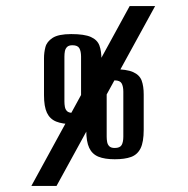

<svg xmlns="http://www.w3.org/2000/svg" viewBox="-20 -611 617 631"><path d="M83.1 0 406.1 -591H489.8L165.8 0ZM218.2 -203.1Q185.4 -203.1 164.6 -211.5Q143.9 -219.9 134.2 -240.5Q124.6 -261 124.6 -298.1V-420Q124.6 -438 129.2 -456Q133.7 -474 152.9 -486.5Q172.1 -499 214.1 -499Q257.3 -499 278.6 -489.5Q299.9 -480 306.7 -461.5Q313.4 -443 313.4 -416V-299.7Q313.4 -259.8 303.2 -238.9Q292.9 -218 272 -210.5Q251.1 -203.1 218.2 -203.1ZM218.1 -240.2Q235.3 -240.2 240.8 -249.9Q246.4 -259.6 246.4 -277.5V-424.9Q246.4 -442.4 240.8 -452.4Q235.3 -462.3 218.1 -462.3Q206.3 -462.3 200.6 -456.8Q195 -451.3 193.3 -443Q191.7 -434.7 191.7 -424.9V-277.2Q191.7 -268.1 193.3 -259.5Q195 -250.9 200.6 -245.5Q206.3 -240.2 218.1 -240.2ZM357.2 -87.6Q324.3 -87.6 303.5 -96Q282.8 -104.5 273.2 -125Q263.5 -145.5 263.5 -182.6V-304.6Q263.5 -322.6 268.2 -340.6Q272.9 -358.6 292.2 -371.1Q311.5 -383.6 353.4 -383.6Q396.1 -383.6 417.5 -374.1Q438.8 -364.6 445.6 -346.1Q452.3 -327.6 452.3 -300.6V-184.6Q452.3 -144.6 442.1 -123.7Q431.8 -102.9 410.9 -95.2Q390 -87.6 357.2 -87.6ZM357 -124.7Q374.2 -124.7 379.8 -134.4Q385.3 -144.1 385.3 -162.1V-309.5Q385.3 -327 379.8 -336.9Q374.2 -346.8 357 -346.8Q345.2 -346.8 339.5 -341.5Q333.9 -336.1 332.2 -327.7Q330.6 -319.3 330.6 -309.5V-161.8Q330.6 -152.6 332.2 -144Q333.9 -135.4 339.5 -130.1Q345.2 -124.7 357 -124.7Z"/></svg>

Font: Alumni Sans Thin
Style: Regular
Weight: 100
Designer: Robert E. Leuschke
Foundry: Robert E. Leuschke
Version: Version 1.018